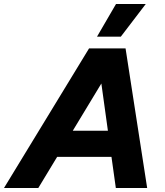

<svg xmlns="http://www.w3.org/2000/svg" viewBox="-66 -948 832 968"><path d="M519 -928H669L543 -763H423ZM-46 0 383 -704H567L676 0H518L496 -157H222L127 0ZM301 -289H478L445 -527Z"/></svg>

Font: Prodigy Sans
Style: Bold Italic
Weight: 700
Italic angle: -13°
Designer: Wei Huang
Foundry: Wei Huang
Version: Version 1.003; ttfautohint (v1.8.3)